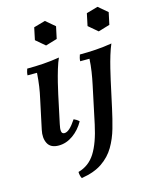

<svg xmlns="http://www.w3.org/2000/svg" viewBox="-132 -767 857 1078"><g transform="rotate(-15 297.0 -228.0)"><path d="M130 15Q83 15 66.5 -17Q50 -49 60 -95L96 -264Q104 -299 109 -333.5Q114 -368 117 -411H62Q62 -419 64.5 -430Q67 -441 70 -448Q117 -448 163 -451Q209 -454 258 -462Q247 -438 236 -401.5Q225 -365 216 -328.5Q207 -292 201 -264L166 -100Q160 -75 162 -59.5Q164 -44 179 -44Q193 -44 209.5 -58.5Q226 -73 248 -106Q257 -102 264 -97.5Q271 -93 278 -86Q253 -41 213.5 -13Q174 15 130 15ZM235 -681 288 -636 273 -566 206 -546 153 -591 168 -662ZM207 225Q203 218 200.5 208Q198 198 198 187Q261 170 297 113Q333 56 355 -47L401 -264Q409 -301 414.5 -337.5Q420 -374 422 -411H368Q368 -419 370.5 -430Q373 -441 376 -448Q422 -448 468.5 -451Q515 -454 563 -462Q552 -437 541 -401Q530 -365 521 -328Q512 -291 506 -264L472 -108Q460 -52 444.5 2.5Q429 57 402 103Q375 149 328.5 181Q282 213 207 225ZM541 -681 594 -636 579 -566 512 -546 459 -591 474 -662Z"/></g></svg>

Font: Poltawski Nowy Medium
Style: Italic
Weight: 500
Italic angle: -12°
Version: Version 1.001;gftools[0.9.25]